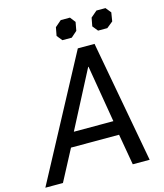

<svg xmlns="http://www.w3.org/2000/svg" viewBox="-156 -971 911 1065"><g transform="rotate(-15 300.0 -438.0)"><path d="M345 -700H441L570 0H473L442 -178H166L72 0H-29ZM431 -259 376 -586H374L204 -259ZM249 -797 258 -845 294 -876H347L371 -845L362 -796L328 -766H274ZM454 -797 463 -845 499 -876H551L576 -845L568 -795L532 -766H479Z"/></g></svg>

Font: Chakra Petch Medium
Style: Italic
Weight: 500
Italic angle: -10°
Designer: Katatrad Aksorn Co.,Ltd.
Foundry: Cadson Demak Co.,Ltd.
Version: Version 1.000; ttfautohint (v1.6)